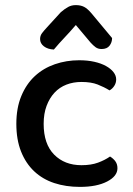

<svg xmlns="http://www.w3.org/2000/svg" viewBox="-20 -718 521 752"><path d="M299 -397Q267 -397 240 -386.5Q213 -376 193.5 -355Q174 -334 162.5 -303.5Q151 -273 151 -233Q151 -154 192 -112.5Q233 -71 299 -71Q337 -71 364 -81Q391 -91 411 -105Q424 -97 432 -86Q440 -75 440 -59Q440 -28 399.5 -7Q359 14 293 14Q238 14 192.5 -1Q147 -16 114 -47Q81 -78 62.5 -124.5Q44 -171 44 -233Q44 -295 63.5 -342Q83 -389 116.5 -420Q150 -451 195 -466.5Q240 -482 290 -482Q323 -482 349.5 -476Q376 -470 395 -459.5Q414 -449 424.5 -435.5Q435 -422 435 -407Q435 -393 427.5 -381.5Q420 -370 409 -364Q388 -377 362.5 -387Q337 -397 299 -397ZM277 -620Q253 -592 232 -570Q211 -548 191 -524Q167 -525 152 -536.5Q137 -548 137 -565Q137 -578 144.5 -588Q152 -598 165 -612L218 -670Q233 -683 246.5 -690.5Q260 -698 277 -698Q296 -698 309.5 -691Q323 -684 339 -665L419 -569Q419 -552 409 -539Q399 -526 378 -526Q364 -526 354.5 -533Q345 -540 335 -551Z"/></svg>

Font: Baloo Paaji 2 Medium
Style: Regular
Weight: 500
Designer: Shuchita Grover, Noopur Datye and Ek Type
Foundry: Ek Type
Version: Version 1.640;hotconv 1.0.111;makeotfexe 2.5.65597; ttfautoh